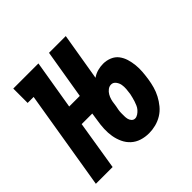

<svg xmlns="http://www.w3.org/2000/svg" viewBox="-155 -653 794 794"><g transform="rotate(-45 242.5 -256.0)"><path d="M289 8Q266 8 245.5 1.5Q225 -5 209.5 -19Q194 -33 185 -52.5Q176 -72 172.5 -93Q169 -114 170 -136.5Q171 -159 175 -182L180 -216H118L83 0H-15L57 -436H22V-520H169L133 -304H195L231 -520H329L294 -311Q308 -321 324.5 -325.5Q341 -330 357 -330Q377 -330 395 -322.5Q413 -315 424 -300.5Q435 -286 440.5 -268Q446 -250 448 -230.5Q450 -211 448.5 -191.5Q447 -172 444 -152Q441 -132 435.5 -112.5Q430 -93 420.5 -75Q411 -57 397.5 -40.5Q384 -24 366 -13Q348 -2 328 3Q308 8 289 8ZM291 -76Q299 -76 307.5 -81.5Q316 -87 322.5 -94.5Q329 -102 332.5 -110.5Q336 -119 339 -127.5Q342 -136 344 -145Q346 -154 348 -162Q350 -175 351 -188Q352 -201 350 -213Q348 -225 340 -235.5Q332 -246 320 -246Q309 -246 300 -239Q291 -232 285.5 -222.5Q280 -213 277 -202.5Q274 -192 273 -182L271 -168Q269 -159 267.5 -150Q266 -141 266 -132.5Q266 -124 266 -115Q266 -106 268 -97.5Q270 -89 276 -82.5Q282 -76 291 -76Z"/></g></svg>

Font: Iosevka Curly Slab Semibold
Style: Italic
Weight: 600
Italic angle: -9°
Monospace: yes
Designer: Belleve Invis
Foundry: Belleve Invis
Version: Version 22.1.2; ttfautohint (v1.8.4)